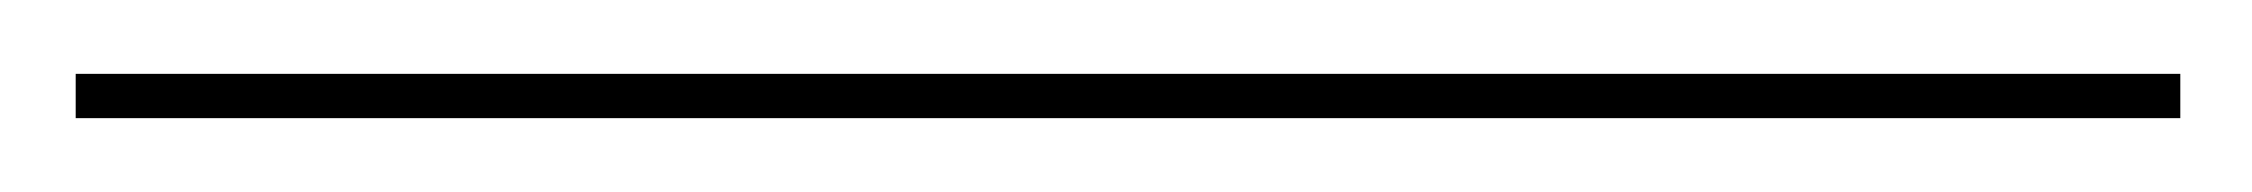

<svg xmlns="http://www.w3.org/2000/svg" viewBox="-26 124 610 52"><path d="M-5.5 156V144H564.5V156Z"/></svg>

Font: Bodoni Moda 18pt Medium
Style: Regular
Weight: 500
Designer: Owen Earl
Foundry: indestructible type
Version: Version 2.004